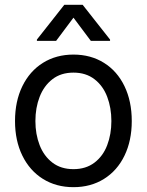

<svg xmlns="http://www.w3.org/2000/svg" viewBox="-20 -763 607 794"><path d="M42.1 -262.4Q42.1 -344.3 72.5 -406.6Q102.9 -468.9 157.6 -503.1Q212.4 -537.3 283.8 -537.3Q355.3 -537.3 410 -503.1Q464.8 -468.9 494.8 -406.6Q524.9 -344.3 524.9 -262.4Q524.9 -181.3 494.8 -119.3Q464.8 -57.3 410 -23.1Q355.3 11 283.8 11Q212.4 11 157.6 -23.1Q102.9 -57.3 72.5 -119.3Q42.1 -181.3 42.1 -262.4ZM440.6 -262.4Q440.6 -317.3 423.3 -362.7Q406.1 -408.1 370.7 -435.4Q335.3 -462.7 283.8 -462.7Q232 -462.7 196.8 -435.4Q161.6 -408.1 144 -362.7Q126.4 -317.3 126.4 -262.4Q126.4 -207.9 144 -162.6Q161.6 -117.4 196.8 -90.5Q232 -63.5 283.8 -63.5Q335.3 -63.5 370.7 -90.5Q406.1 -117.4 423.3 -162.6Q440.6 -207.9 440.6 -262.4ZM283.8 -689.9 212 -593.9H132.6V-599.4L245.9 -743.1H321.8L435.1 -599.4V-593.9H355.7Z"/></svg>

Font: Pretendard Variable
Style: Regular
Weight: 400
Designer: Base glyphs from Inter by Rasmus Andersson; Hangul glyphs from Noto Sans CJK(Source Han Sans) by Jang Soo-young and Kang
Foundry: Kil Hyung-jin
Version: Version 1.100;FEAKit 1.0